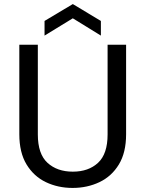

<svg xmlns="http://www.w3.org/2000/svg" viewBox="-20 -917 715 944"><path d="M75 -697H166V-256Q166 -160 213.5 -116.5Q261 -73 338 -73Q415 -73 462 -116.5Q509 -160 509 -256V-697H600V-257Q600 -167 564.5 -108.5Q529 -50 469 -21.5Q409 7 337 7Q265 7 205.5 -21.5Q146 -50 110.5 -108.5Q75 -167 75 -257ZM476 -742 338 -827 199 -742V-814L338 -897L476 -814Z"/></svg>

Font: Poppins
Style: Regular
Weight: 400
Designer: Ninad Kale (Devanagari), Jonny Pinhorn (Latin)
Version: Version 5.002